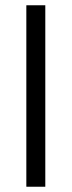

<svg xmlns="http://www.w3.org/2000/svg" viewBox="-20 -709 272 729"><path d="M152 0H80V-689H152Z"/></svg>

Font: Maven Pro
Style: Regular
Weight: 400
Designer: Joe Prince
Foundry: Joe Prince
Version: Version 2.103